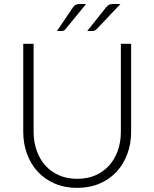

<svg xmlns="http://www.w3.org/2000/svg" viewBox="-20 -925 767 954"><path d="M363.5 -36.5Q414.5 -36.5 454.8 -54.2Q495 -72 523 -103.5Q551 -135 565.8 -177.8Q580.5 -220.5 580.5 -270V-707.5H631.5V-270Q631.5 -211.5 613 -160.8Q594.5 -110 559.8 -72.2Q525 -34.5 475.2 -13Q425.5 8.5 363.5 8.5Q301.5 8.5 251.8 -13Q202 -34.5 167.2 -72.2Q132.5 -110 114 -160.8Q95.5 -211.5 95.5 -270V-707.5H147V-270.5Q147 -221 161.8 -178.2Q176.5 -135.5 204.2 -104Q232 -72.5 272.2 -54.5Q312.5 -36.5 363.5 -36.5ZM407.5 -905 305 -779.5Q301 -775 296.8 -773Q292.5 -771 286.5 -771H263L343 -889Q348.5 -897.5 355.8 -901.2Q363 -905 375 -905ZM578.5 -905 459.5 -779.5Q450.5 -771 439.5 -771H413.5L507.5 -889Q514.5 -897.5 521.5 -901.2Q528.5 -905 540.5 -905Z"/></svg>

Font: LatoLatin Light
Style: Regular
Weight: 300
Designer: Lukasz Dziedzic with Adam Twardoch and Botio Nikoltchev
Foundry: tyPoland Lukasz Dziedzic
Version: Version 2.015; 2015-08-06; http://www.latofonts.com/